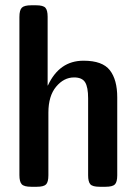

<svg xmlns="http://www.w3.org/2000/svg" viewBox="-20 -714 523 734"><path d="M54.2 -44.9V-648.9Q54.2 -675.8 63.7 -684.8Q73.2 -693.8 99.1 -693.8H118.2Q145 -693.8 153.6 -684.3Q162.1 -674.8 162.1 -649.9V-387.2H163.1Q207 -481.9 298.8 -481.9Q299.3 -481.9 299.8 -481.9Q371.6 -481.9 399.9 -445.6Q428.2 -409.2 428.2 -341.8V-43.9Q428.2 -18.1 419.2 -9Q410.2 0 383.8 0H360.8Q334 0 325.4 -9.5Q316.9 -19 316.9 -43.9V-337.9Q316.9 -380.9 305.4 -399.4Q293.9 -418 263.2 -418Q224.1 -418 194.6 -382.6Q165 -347.2 165 -283.2V-43.9Q165 -18.1 156 -9Q147 0 121.1 0H99.1Q72.3 0 63.2 -9.5Q54.2 -19 54.2 -44.9Z"/></svg>

Font: CMU Sans Serif Demi Condensed
Style: DemiCondensed
Weight: 600
Width: 3
Version: Version 0.7.0